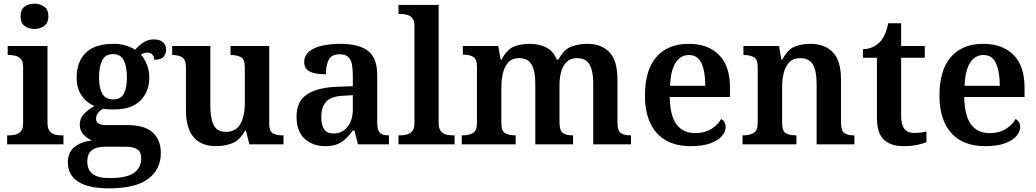

<svg xmlns="http://www.w3.org/2000/svg" viewBox="-20 -787 5652 1047"><path d="M168 -629Q136 -629 114 -645.5Q92 -662 92 -698Q92 -735 114 -751Q136 -767 168 -767Q198 -767 221 -751Q244 -735 244 -698Q244 -662 221 -645.5Q198 -629 168 -629ZM19 0V-49H31Q48 -49 65.5 -53.5Q83 -58 94.5 -72Q106 -86 106 -115V-423Q106 -451 94.5 -464.5Q83 -478 65.5 -482.5Q48 -487 31 -487H22V-536H239V-117Q239 -87 250.5 -72.5Q262 -58 279 -53.5Q296 -49 313 -49H326V0Z M575 240Q462 240 406 203.5Q350 167 350 99Q350 44 386 14.5Q422 -15 482 -21Q457 -31 436 -52.5Q415 -74 415 -108Q415 -140 436.5 -164Q458 -188 496 -209Q452 -226 425 -266Q398 -306 398 -363Q398 -450 447.5 -499Q497 -548 600 -548Q635 -548 666 -538.5Q697 -529 717 -516Q739 -541 763.5 -556.5Q788 -572 819 -572Q853 -572 869.5 -555.5Q886 -539 886 -516Q886 -494 872 -477.5Q858 -461 821 -461Q821 -478 811 -489Q801 -500 785 -500Q764 -500 749 -489Q768 -467 781 -435Q794 -403 794 -364Q794 -289 746.5 -239.5Q699 -190 600 -190Q588 -190 570.5 -191Q553 -192 543 -194Q527 -186 515.5 -172Q504 -158 504 -139Q504 -105 556 -105H674Q770 -105 813.5 -64Q857 -23 857 47Q857 137 788 188.5Q719 240 575 240ZM597 -245Q639 -245 655.5 -276Q672 -307 672 -365Q672 -424 655 -458Q638 -492 596 -492Q554 -492 537 -457.5Q520 -423 520 -364Q520 -308 537.5 -276.5Q555 -245 597 -245ZM577 184Q672 184 711 155.5Q750 127 750 77Q750 40 727.5 26.5Q705 13 662 13H552Q529 13 507 19Q485 25 470.5 42.5Q456 60 456 95Q456 138 484.5 161Q513 184 577 184Z M1157 10Q1079 10 1036.5 -38Q994 -86 994 -187V-417Q994 -460 975 -473.5Q956 -487 921 -487H919V-536H1127V-208Q1127 -143 1145 -105.5Q1163 -68 1212 -68Q1266 -68 1290.5 -110.5Q1315 -153 1315 -223V-420Q1315 -465 1292.5 -476Q1270 -487 1240 -487H1237V-536H1448V-114Q1448 -70 1468.5 -59.5Q1489 -49 1520 -49H1526V0H1340L1321 -74H1316Q1286 -21 1245.5 -5.5Q1205 10 1157 10Z M1753 10Q1687 10 1642 -29.5Q1597 -69 1597 -152Q1597 -233 1653 -271.5Q1709 -310 1822 -314L1904 -317V-374Q1904 -408 1899.5 -434.5Q1895 -461 1879.5 -476Q1864 -491 1832 -491Q1787 -491 1772 -460Q1757 -429 1757 -382Q1699 -382 1669 -397Q1639 -412 1639 -448Q1639 -484 1665.5 -506Q1692 -528 1737 -538Q1782 -548 1836 -548Q1937 -548 1987 -509.5Q2037 -471 2037 -377V-121Q2037 -79 2050.5 -64Q2064 -49 2098 -49H2101V0H1932L1913 -75H1904Q1883 -47 1863 -28.5Q1843 -10 1817.5 0Q1792 10 1753 10ZM1797 -59Q1846 -59 1875 -95Q1904 -131 1904 -191V-268L1853 -265Q1785 -262 1758.5 -232.5Q1732 -203 1732 -148Q1732 -59 1797 -59Z M2153 0V-49H2165Q2182 -49 2199.5 -53.5Q2217 -58 2228.5 -72.5Q2240 -87 2240 -117V-647Q2240 -675 2228 -688.5Q2216 -702 2199 -706.5Q2182 -711 2165 -711H2153V-760H2372V-117Q2372 -87 2383.5 -72.5Q2395 -58 2412.5 -53.5Q2430 -49 2447 -49H2459V0Z M2498 0V-49H2503Q2537 -49 2559 -61.5Q2581 -74 2581 -119V-423Q2581 -465 2560.5 -477Q2540 -489 2507 -489H2504V-536H2697L2710 -462H2715Q2745 -518 2782.5 -533Q2820 -548 2867 -548Q2920 -548 2959 -528Q2998 -508 3016 -462H3025Q3055 -518 3095.5 -533Q3136 -548 3183 -548Q3260 -548 3303.5 -502Q3347 -456 3347 -354V-121Q3347 -74 3365.5 -61.5Q3384 -49 3418 -49H3421V0H3215V-334Q3215 -399 3195 -434.5Q3175 -470 3126 -470Q3092 -470 3071 -450Q3050 -430 3040.5 -397Q3031 -364 3031 -325V-121Q3031 -74 3049.5 -61.5Q3068 -49 3102 -49H3105V0H2899V-334Q2899 -399 2879 -434.5Q2859 -470 2810 -470Q2774 -470 2753 -448Q2732 -426 2723 -390Q2714 -354 2714 -313V-115Q2714 -72 2735 -60.5Q2756 -49 2789 -49H2792V0Z M3747 10Q3625 10 3561 -62Q3497 -134 3497 -265Q3497 -405 3559.5 -476.5Q3622 -548 3736 -548Q3841 -548 3901 -487.5Q3961 -427 3961 -308V-258H3632Q3634 -155 3669.5 -108Q3705 -61 3771 -61Q3822 -61 3858.5 -83.5Q3895 -106 3912 -138Q3937 -125 3937 -94Q3937 -69 3916.5 -45Q3896 -21 3854 -5.5Q3812 10 3747 10ZM3826 -319Q3826 -396 3805.5 -441.5Q3785 -487 3737 -487Q3690 -487 3663.5 -444Q3637 -401 3634 -319Z M4029 0V-49H4033Q4066 -49 4089 -61.5Q4112 -74 4112 -119V-421Q4112 -463 4091 -475Q4070 -487 4037 -487H4034V-536H4228L4241 -462H4246Q4276 -518 4314 -533Q4352 -548 4400 -548Q4477 -548 4521.5 -502Q4566 -456 4566 -354V-121Q4566 -74 4584 -61.5Q4602 -49 4635 -49H4639V0H4433V-334Q4433 -399 4413 -434.5Q4393 -470 4343 -470Q4306 -470 4284.5 -448Q4263 -426 4254 -390Q4245 -354 4245 -313V-115Q4245 -72 4265.5 -60.5Q4286 -49 4319 -49H4323V0Z M4908 10Q4838 10 4800 -25Q4762 -60 4762 -147V-472H4686V-519Q4714 -519 4738 -530Q4762 -541 4778 -558Q4809 -590 4824 -660H4894V-536H5023V-472H4894V-153Q4894 -62 4964 -62Q4983 -62 5000 -64Q5017 -66 5032 -70V-12Q5018 -5 4984.5 2.5Q4951 10 4908 10Z M5353 10Q5231 10 5167 -62Q5103 -134 5103 -265Q5103 -405 5165.5 -476.5Q5228 -548 5342 -548Q5447 -548 5507 -487.5Q5567 -427 5567 -308V-258H5238Q5240 -155 5275.5 -108Q5311 -61 5377 -61Q5428 -61 5464.5 -83.5Q5501 -106 5518 -138Q5543 -125 5543 -94Q5543 -69 5522.5 -45Q5502 -21 5460 -5.5Q5418 10 5353 10ZM5432 -319Q5432 -396 5411.5 -441.5Q5391 -487 5343 -487Q5296 -487 5269.5 -444Q5243 -401 5240 -319Z"/></svg>

Font: Noto Naskh Arabic UI Semi
Style: Bold
Weight: 700
Designer: Monotype Design Team, David Williams, Mohamad Dakak and Nizar Qandah
Foundry: Monotype Imaging Inc.
Version: Version 2.014; ttfautohint (v1.8.4.7-5d5b)